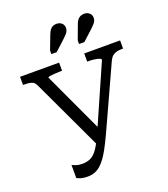

<svg xmlns="http://www.w3.org/2000/svg" viewBox="-168 -1059 1040 1192"><g transform="rotate(-20 351.5 -463.0)"><path d="M405 -203Q378 -144 355 -102.5Q332 -61 309.5 -35Q287 -9 262 3.5Q237 16 205 16Q179 16 162 11Q145 6 134 0V-87Q140 -83 158 -76.5Q176 -70 200 -70Q236 -70 260.5 -84Q285 -98 306.5 -131.5Q328 -165 354 -224L535 -635Q535 -642 523 -646.5Q511 -651 493 -653.5Q475 -656 458 -656H445V-710H682V-656H673Q656 -656 640.5 -652.5Q625 -649 613 -639.5Q601 -630 592 -612ZM382 -221 334 -136 104 -626Q97 -640 86.5 -646Q76 -652 62 -654Q48 -656 30 -656H21V-710H279V-656H262Q246 -656 228 -654.5Q210 -653 197.5 -651Q185 -649 185 -645ZM286 -889Q293 -908 301 -919.5Q309 -931 320 -936.5Q331 -942 345 -942Q366 -942 379.5 -930Q393 -918 393 -899Q393 -879 379.5 -863.5Q366 -848 345 -829L287 -776H252V-800ZM468 -889Q474 -908 482.5 -919.5Q491 -931 502.5 -936.5Q514 -942 528 -942Q549 -942 562.5 -930Q576 -918 576 -899Q576 -879 562.5 -863.5Q549 -848 528 -829L470 -776H435V-800Z"/></g></svg>

Font: Roboto Serif
Style: Regular
Weight: 400
Designer: Greg Gazdowicz
Foundry: Commercial Type
Version: Version 1.008